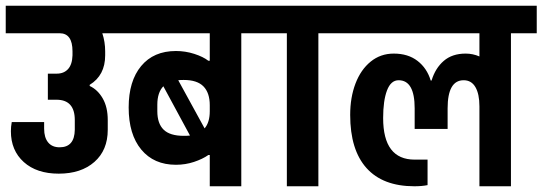

<svg xmlns="http://www.w3.org/2000/svg" viewBox="-30 -650 1893 670"><path d="M396 -534H327Q337 -504 337 -471V-457Q337 -387 283 -354V-350Q311 -337 328.5 -306.5Q346 -276 346 -231V-197Q346 -126 299.5 -85Q253 -44 175 -44Q98 -44 53 -84.5Q8 -125 8 -192Q8 -208 11 -224H124V-201Q124 -170 138 -153Q152 -136 178 -136Q230 -136 231 -197V-231Q231 -302 167 -302H137V-393H168Q193 -393 207.5 -409Q222 -425 223 -457V-471Q223 -534 178 -534H-10V-630H396Z M902 -534H812V0H702V-109H697Q677 -95 647 -85Q617 -75 584 -75Q507 -75 463 -128Q419 -181 419 -275Q419 -367 462.5 -419.5Q506 -472 584 -472Q617 -472 648 -462Q679 -452 697 -438H702V-534H376V-630H902ZM702 -262V-283Q702 -326 680 -348.5Q658 -371 611 -371Q598 -371 592 -370L684 -202Q702 -223 702 -262ZM611 -176Q626 -176 633 -177L540 -349Q519 -327 519 -285V-262Q519 -219 541 -197.5Q563 -176 611 -176Z M1171 -534H1081V0H971V-534H882V-630H1171Z M1843 -534H1753V0H1643V-279Q1643 -322 1629 -346Q1615 -370 1588 -370Q1532 -370 1532 -272V-200H1417V-272Q1417 -370 1361 -370Q1334 -370 1320.5 -334.5Q1307 -299 1307 -238Q1307 -93 1417 -93H1462V-4Q1442 0 1416 0Q1306 0 1249 -63.5Q1192 -127 1192 -249Q1192 -310 1210.5 -358.5Q1229 -407 1263.5 -435Q1298 -463 1344 -463Q1394 -463 1427 -437.5Q1460 -412 1473 -369H1476Q1489 -412 1518.5 -437.5Q1548 -463 1595 -463Q1620 -463 1643 -453V-534H1150V-630H1843Z"/></svg>

Font: Pragati Narrow
Style: Bold
Weight: 700
Designer: Hector Gatti, Marcela Romero, Pablo Cosgaya and Nicolas Silva
Foundry: Omnibus-Type
Version: Version 1.010; ttfautohint (v1.3)